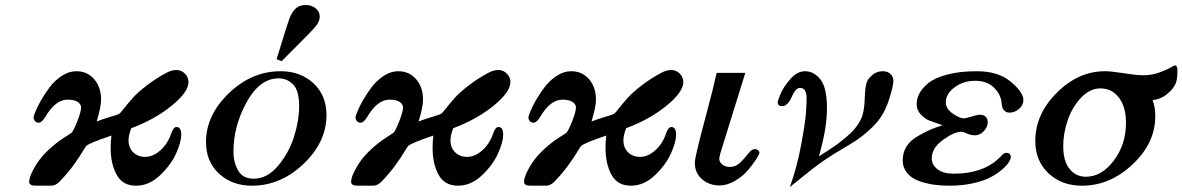

<svg xmlns="http://www.w3.org/2000/svg" viewBox="-20 -734 4711 765"><path d="M96.2 -9.8Q96.2 -27.8 113.8 -60.1Q134.8 -100.1 168.9 -132.6Q203.1 -165 233.2 -184.1Q263.2 -203.1 265.1 -205.1Q272.9 -212.9 288.1 -251Q303.2 -289.1 303.2 -307.1Q303.2 -311 301.8 -313Q293 -336.9 249 -336.9Q200.2 -336.9 159.2 -266.1Q146 -245.1 133.8 -245.1Q125 -245.1 119.4 -251.5Q113.8 -257.8 113.8 -267.1Q113.8 -270 120.8 -288.6Q127.9 -307.1 143.6 -334.5Q159.2 -361.8 178.7 -387.5Q198.2 -413.1 226.1 -431.6Q253.9 -450.2 284.2 -450.2Q328.1 -450.2 355.5 -418.2Q382.8 -386.2 382.8 -336.9Q382.8 -308.1 365.2 -250Q385.3 -257.8 406.7 -264.4Q428.2 -271 440.7 -274.9Q453.1 -278.8 457 -282.2Q459 -283.2 473.9 -302Q488.8 -320.8 508.3 -343Q527.8 -365.2 565.4 -394Q603 -422.9 645 -444.8Q663.1 -454.6 682.1 -455.1Q703.1 -455.1 717 -440.4Q731 -425.8 731 -407.2Q731 -367.2 663.6 -312.5Q596.2 -257.8 502.9 -223.1Q491.7 -192.4 492.2 -174.8Q492.2 -145 511 -127Q529.8 -108.9 558.1 -108.9Q590.3 -108.9 620.1 -136Q649.9 -163.1 663.1 -205.1Q671.9 -228 683.1 -228Q702.1 -228 702.1 -196.8Q702.1 -168.9 682.1 -123.5Q662.1 -78.1 618.2 -36.1Q574.2 5.9 522 5.9Q468.8 5.9 444.8 -37.6Q420.9 -81.1 420.9 -144Q420.9 -169.9 423.8 -193.8Q335 -164.1 323.2 -151.9Q320.3 -148.9 308.1 -128.4Q295.9 -107.9 272.5 -75.4Q249 -43 216.8 -9.8Q200.7 6.3 183.1 5.9H123Q96.2 6.3 96.2 -9.8Z M800.8 -168Q800.8 -274.9 891.8 -362.5Q982.9 -450.2 1098.1 -450.2Q1177.2 -450.2 1229 -402.1Q1280.8 -354 1280.8 -275.9Q1280.8 -168 1189.5 -81.1Q1098.1 5.9 983.9 5.9Q904.8 5.9 852.8 -42Q800.8 -89.8 800.8 -168ZM910.2 -129.9Q910.2 -86.9 929 -54.4Q947.8 -22 990.7 -22Q1044.9 -22 1088.4 -74Q1131.8 -126 1151.9 -190.4Q1171.9 -254.9 1171.9 -311Q1171.9 -374 1147.5 -397.9Q1123 -421.9 1090.8 -421.9Q1014.6 -421.9 962.4 -326.4Q910.2 -231 910.2 -129.9ZM1082 -498Q1127.9 -647.9 1133.8 -662.1Q1151.9 -706.1 1180.7 -711.9Q1188.5 -713.9 1199.7 -713.9Q1221.7 -713.9 1237.8 -700.9Q1253.9 -688 1253.9 -668Q1253.9 -648.9 1238.5 -629.9Q1223.1 -610.8 1157.7 -545.9Q1123.5 -511.7 1102.1 -490.2Z M1378.9 -9.8Q1378.9 -27.8 1396.5 -60.1Q1417.5 -100.1 1451.7 -132.6Q1485.8 -165 1515.9 -184.1Q1545.9 -203.1 1547.9 -205.1Q1555.7 -212.9 1570.8 -251Q1585.9 -289.1 1585.9 -307.1Q1585.9 -311 1584.5 -313Q1575.7 -336.9 1531.7 -336.9Q1482.9 -336.9 1441.9 -266.1Q1428.7 -245.1 1416.5 -245.1Q1407.7 -245.1 1402.1 -251.5Q1396.5 -257.8 1396.5 -267.1Q1396.5 -270 1403.6 -288.6Q1410.6 -307.1 1426.3 -334.5Q1441.9 -361.8 1461.4 -387.5Q1481 -413.1 1508.8 -431.6Q1536.6 -450.2 1566.9 -450.2Q1610.8 -450.2 1638.2 -418.2Q1665.5 -386.2 1665.5 -336.9Q1665.5 -308.1 1647.9 -250Q1668 -257.8 1689.5 -264.4Q1710.9 -271 1723.4 -274.9Q1735.8 -278.8 1739.7 -282.2Q1741.7 -283.2 1756.6 -302Q1771.5 -320.8 1791 -343Q1810.5 -365.2 1848.1 -394Q1885.7 -422.9 1927.7 -444.8Q1945.8 -454.6 1964.8 -455.1Q1985.8 -455.1 1999.8 -440.4Q2013.7 -425.8 2013.7 -407.2Q2013.7 -367.2 1946.3 -312.5Q1878.9 -257.8 1785.6 -223.1Q1774.4 -192.4 1774.9 -174.8Q1774.9 -145 1793.7 -127Q1812.5 -108.9 1840.8 -108.9Q1873 -108.9 1902.8 -136Q1932.6 -163.1 1945.8 -205.1Q1954.6 -228 1965.8 -228Q1984.9 -228 1984.9 -196.8Q1984.9 -168.9 1964.8 -123.5Q1944.8 -78.1 1900.9 -36.1Q1856.9 5.9 1804.7 5.9Q1751.5 5.9 1727.5 -37.6Q1703.6 -81.1 1703.6 -144Q1703.6 -169.9 1706.5 -193.8Q1617.7 -164.1 1606 -151.9Q1603 -148.9 1590.8 -128.4Q1578.6 -107.9 1555.2 -75.4Q1531.7 -43 1499.5 -9.8Q1483.4 6.3 1465.8 5.9H1405.8Q1378.9 6.3 1378.9 -9.8Z M2067.9 -9.8Q2067.9 -27.8 2085.4 -60.1Q2106.4 -100.1 2140.6 -132.6Q2174.8 -165 2204.8 -184.1Q2234.9 -203.1 2236.8 -205.1Q2244.6 -212.9 2259.8 -251Q2274.9 -289.1 2274.9 -307.1Q2274.9 -311 2273.4 -313Q2264.6 -336.9 2220.7 -336.9Q2171.9 -336.9 2130.9 -266.1Q2117.7 -245.1 2105.5 -245.1Q2096.7 -245.1 2091.1 -251.5Q2085.4 -257.8 2085.4 -267.1Q2085.4 -270 2092.5 -288.6Q2099.6 -307.1 2115.2 -334.5Q2130.9 -361.8 2150.4 -387.5Q2169.9 -413.1 2197.8 -431.6Q2225.6 -450.2 2255.9 -450.2Q2299.8 -450.2 2327.1 -418.2Q2354.5 -386.2 2354.5 -336.9Q2354.5 -308.1 2336.9 -250Q2356.9 -257.8 2378.4 -264.4Q2399.9 -271 2412.4 -274.9Q2424.8 -278.8 2428.7 -282.2Q2430.7 -283.2 2445.6 -302Q2460.4 -320.8 2480 -343Q2499.5 -365.2 2537.1 -394Q2574.7 -422.9 2616.7 -444.8Q2634.8 -454.6 2653.8 -455.1Q2674.8 -455.1 2688.7 -440.4Q2702.6 -425.8 2702.6 -407.2Q2702.6 -367.2 2635.3 -312.5Q2567.9 -257.8 2474.6 -223.1Q2463.4 -192.4 2463.9 -174.8Q2463.9 -145 2482.7 -127Q2501.5 -108.9 2529.8 -108.9Q2562 -108.9 2591.8 -136Q2621.6 -163.1 2634.8 -205.1Q2643.6 -228 2654.8 -228Q2673.8 -228 2673.8 -196.8Q2673.8 -168.9 2653.8 -123.5Q2633.8 -78.1 2589.8 -36.1Q2545.9 5.9 2493.7 5.9Q2440.4 5.9 2416.5 -37.6Q2392.6 -81.1 2392.6 -144Q2392.6 -169.9 2395.5 -193.8Q2306.6 -164.1 2294.9 -151.9Q2292 -148.9 2279.8 -128.4Q2267.6 -107.9 2244.1 -75.4Q2220.7 -43 2188.5 -9.8Q2172.4 6.3 2154.8 5.9H2094.7Q2067.9 6.3 2067.9 -9.8Z M2748.5 -85Q2748.5 -100.1 2761.5 -152.6Q2774.4 -205.1 2798.1 -293.5Q2821.8 -381.8 2835.4 -443.8H2949.7L2850.6 -125Q2845.7 -105 2845.7 -102.1Q2845.7 -88.9 2857.7 -78.9Q2869.6 -68.8 2887.7 -68.8Q2911.6 -68.8 2929.7 -86.4Q2947.8 -104 2961.2 -122.1Q2974.6 -140.1 2988.8 -140.1Q2994.6 -140.1 3000.2 -135.5Q3005.9 -130.9 3005.9 -125Q3005.9 -120.1 2993.2 -100.1Q2980.5 -80.1 2960.4 -56.2Q2940.4 -32.2 2908.9 -13.7Q2877.4 4.9 2846.7 4.9Q2805.7 4.9 2777.1 -20Q2748.5 -44.9 2748.5 -85Z M3078.6 -327.1Q3078.6 -333 3090.6 -361.1Q3102.5 -389.2 3129.6 -419.7Q3156.7 -450.2 3187.5 -450.2Q3222.7 -450.2 3248.8 -417.5Q3274.9 -384.8 3274.9 -303Q3274.9 -221.2 3242.7 -110.8Q3250.5 -115.7 3276.1 -132.3Q3301.8 -148.9 3316.7 -159.9Q3331.5 -170.9 3352.1 -188Q3372.6 -205.1 3387.2 -223.1Q3401.9 -241.2 3410.6 -259.8Q3423.8 -287.6 3425.3 -339.4Q3426.8 -391.1 3434.6 -409.2Q3440.4 -422.4 3457 -436.3Q3473.6 -450.2 3497.6 -450.2Q3516.6 -450.2 3528.1 -439.2Q3539.6 -428.2 3539.6 -411.1Q3539.6 -394 3524.7 -345Q3509.8 -295.9 3486.8 -263.2Q3468.8 -238.3 3441.7 -214.1Q3414.6 -189.9 3393.6 -176Q3372.6 -162.1 3333.7 -139.2Q3294.9 -116.2 3278.8 -105Q3246.6 -85 3190.7 -40Q3134.8 4.9 3127 11.2Q3155.8 -67.9 3172.4 -158.4Q3189 -249 3191.4 -286.1Q3193.8 -323.2 3193.8 -341.8Q3193.8 -383.8 3168 -383.8Q3156.7 -383.8 3148.2 -372.3Q3139.6 -360.8 3134.3 -347.4Q3128.9 -334 3118.9 -322.5Q3108.9 -311 3096.7 -311Q3078.6 -311 3078.6 -327.1Z M3576.7 -94.2Q3576.7 -126.5 3592 -150.6Q3607.4 -174.8 3637.5 -191.9Q3667.5 -209 3686 -217Q3704.6 -225.1 3735.4 -234.9Q3700.2 -247.1 3683.3 -253.4Q3666.5 -259.8 3649.4 -277.3Q3632.3 -294.9 3632.3 -318.8Q3632.3 -340.8 3643.3 -361.8Q3654.3 -382.8 3679.4 -403.3Q3704.6 -423.8 3754.4 -437Q3804.2 -450.2 3872.6 -450.2Q3957.5 -450.2 4007.6 -408.2Q4057.6 -366.2 4057.6 -335Q4057.6 -314.9 4040 -300Q4022.5 -285.2 4002.4 -285.2Q3991.2 -285.2 3984.4 -291Q3977.5 -296.9 3975.6 -301Q3973.6 -305.2 3971.2 -317.9L3970.2 -330.1Q3963.4 -365.2 3936.3 -388.7Q3909.2 -412.1 3865.2 -412.1Q3818.4 -412.1 3783.4 -386Q3748.5 -359.9 3748.5 -327.1Q3748.5 -300.3 3776.4 -281.2Q3804.2 -262.2 3820.3 -262.2Q3826.2 -262.2 3850.3 -269.5Q3874.5 -276.9 3884.3 -276.9Q3898.4 -276.9 3907 -269Q3915.5 -261.2 3915.5 -247.1Q3915.5 -228 3899.9 -211.4Q3884.3 -194.8 3864.3 -194.8Q3849.1 -194.8 3833.3 -201.9Q3817.4 -209 3809.6 -209Q3781.7 -209 3737.1 -176.5Q3692.4 -144 3692.4 -103Q3692.4 -77.1 3715.3 -59.6Q3738.3 -42 3779.3 -42Q3897.5 -42 3961.4 -105Q3964.4 -106.9 3968.5 -111.6Q3972.7 -116.2 3975.1 -118.7Q3977.5 -121.1 3981.4 -123Q3985.4 -125 3989.3 -125Q4007.3 -125 4007.3 -107.9Q4007.3 -100.1 3999.3 -87.2Q3991.2 -74.2 3972.4 -58.1Q3953.6 -42 3926.5 -27.6Q3899.4 -13.2 3856.4 -3.7Q3813.5 5.9 3762.2 5.9Q3729 5.9 3698.7 1.5Q3668.5 -2.9 3639.9 -13.4Q3611.3 -23.9 3594 -45.2Q3576.7 -66.4 3576.7 -94.2Z M4105 -172.9Q4105 -278.8 4190.7 -364.5Q4276.4 -450.2 4382.3 -450.2Q4408.2 -450.2 4458.3 -442.1Q4508.3 -434.1 4533.2 -434.1Q4567.4 -434.1 4596.2 -444.1Q4625 -454.1 4641.6 -463.6Q4658.2 -473.1 4662.1 -473.1Q4670.9 -473.1 4671.4 -454.1Q4671.4 -423.3 4666.3 -406.7Q4661.1 -390.1 4645 -373Q4614.3 -339.8 4572.3 -335Q4583.5 -307.1 4583 -270Q4583 -164.1 4492.7 -79.1Q4402.3 5.9 4291 5.9Q4210 5.9 4157.5 -43.5Q4105 -92.8 4105 -172.9ZM4216.3 -151.9Q4216.3 -91.8 4241.7 -60.8Q4267.1 -29.8 4306.2 -29.8Q4369.1 -29.8 4417.7 -94Q4466.3 -158.2 4466.3 -244.1Q4466.3 -308.1 4438.2 -345Q4410.2 -381.8 4364.3 -381.8Q4322.3 -381.8 4287.1 -344.5Q4252 -307.1 4234.1 -254.9Q4216.3 -202.6 4216.3 -151.9Z"/></svg>

Font: CMU Serif
Style: BoldItalic
Weight: 700
Italic angle: -14.04°
Version: Version 0.7.0